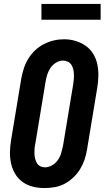

<svg xmlns="http://www.w3.org/2000/svg" viewBox="-20 -945 540 973"><path d="M205 8Q175 8 146.5 1Q118 -6 95 -22.5Q72 -39 57.5 -63Q43 -87 36.5 -115Q30 -143 30.5 -173.5Q31 -204 36 -234L88 -548Q93 -574 101 -599Q109 -624 123.5 -647.5Q138 -671 158 -690Q178 -709 202.5 -721.5Q227 -734 252.5 -740Q278 -746 305 -746Q335 -746 363 -737.5Q391 -729 414 -713Q437 -697 452 -672.5Q467 -648 473 -620Q479 -592 478.5 -561.5Q478 -531 473 -501L421 -187Q417 -161 408.5 -136Q400 -111 386 -88Q372 -65 351.5 -45.5Q331 -26 307 -13.5Q283 -1 257 3.5Q231 8 205 8ZM208 -97Q226 -97 243.5 -107Q261 -117 272.5 -133Q284 -149 289.5 -167.5Q295 -186 299 -204L351 -518Q353 -531 354 -544Q355 -557 354.5 -570Q354 -583 351 -595Q348 -607 341.5 -617Q335 -627 323.5 -632.5Q312 -638 299 -638Q281 -638 264 -627.5Q247 -617 236 -601Q225 -585 219.5 -567Q214 -549 211 -531L159 -217Q156 -204 155 -191Q154 -178 154.5 -165.5Q155 -153 158 -141Q161 -129 167 -118.5Q173 -108 184 -102.5Q195 -97 208 -97ZM190 -845V-925H490V-845Z"/></svg>

Font: Iosevka Slab Extrabold Oblique
Style: Regular
Weight: 800
Italic angle: -9°
Monospace: yes
Designer: Belleve Invis
Foundry: Belleve Invis
Version: Version 11.1.1; ttfautohint (v1.8.3)